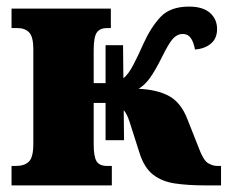

<svg xmlns="http://www.w3.org/2000/svg" viewBox="-20 -562 690 582"><path d="M15 0V-59H28Q54 -59 67.5 -72Q81 -85 81 -126V-413Q81 -450 68.5 -463.5Q56 -477 32 -477H15V-536H316V-477H305Q283 -477 273.5 -463.5Q264 -450 264 -410V-310H300V-425H353L354 -325Q369 -336 385 -367Q401 -398 414 -428Q437 -479 466.5 -510.5Q496 -542 553 -542Q595 -542 616.5 -523Q638 -504 638 -474Q638 -445 619 -429.5Q600 -414 571 -412Q567 -434 558.5 -446.5Q550 -459 534 -459Q517 -459 504 -444.5Q491 -430 470 -387Q450 -347 434 -325Q418 -303 400 -293Q459 -290 494 -270Q529 -250 548 -201L580 -120Q596 -76 610.5 -67.5Q625 -59 638 -59H650V0H604Q549 0 509.5 -6Q470 -12 443.5 -33Q417 -54 403 -98L373 -192Q365 -217 355 -228L356 -137H300V-250H264V-124Q264 -88 272.5 -73.5Q281 -59 305 -59H319V0Z"/></svg>

Font: Noto Serif SemiCondensed Black
Style: Regular
Weight: 900
Width: 4
Designer: Monotype Design Team
Foundry: Monotype Imaging Inc.
Version: Version 2.014; ttfautohint (v1.8.4.7-5d5b)